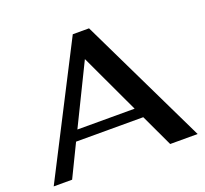

<svg xmlns="http://www.w3.org/2000/svg" viewBox="-122 -855 1066 999"><g transform="rotate(-20 410.5 -355.0)"><path d="M573 -179H201L114 0H12L376 -710H466L809 0H657ZM546 -236 391 -567 229 -236Z"/></g></svg>

Font: Fahkwang SemiBold
Style: Regular
Weight: 600
Designer: Suppakit Chalermlarp | Katatrad Co.,Ltd.
Foundry: Cadson Demak Co.,Ltd.
Version: Version 1.000; ttfautohint (v1.6)